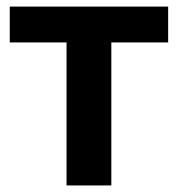

<svg xmlns="http://www.w3.org/2000/svg" viewBox="-20 -566 543 586"><path d="M183.1 0V-436.5H9.8V-545.9H493.2V-436.5H319.8V0Z"/></svg>

Font: Inter
Style: 650
Weight: 650
Designer: Rasmus Andersson
Foundry: rsms
Version: Version 4.001;git-66647c0bb